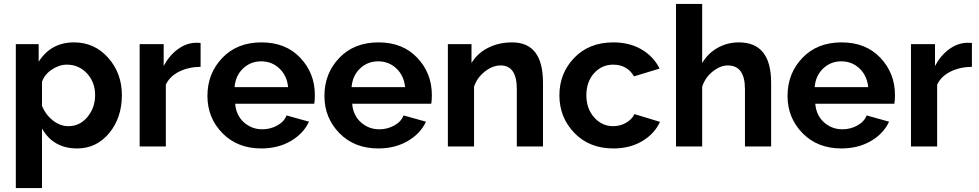

<svg xmlns="http://www.w3.org/2000/svg" viewBox="-20 -750 5010 983"><path d="M195 -92V213H61V-524H178V-434Q241 -533 359 -533Q464 -533 534 -454Q604 -375 604 -263Q604 -147 539 -68.5Q474 10 375 10Q253 10 195 -92ZM467 -263Q467 -329 425.5 -374Q384 -419 322 -419Q283 -419 245.5 -394Q208 -369 195 -331V-208Q213 -163 250.5 -133.5Q288 -104 330 -104Q389 -104 428 -151.5Q467 -199 467 -263Z M1007 -408Q945 -407 897.5 -383.5Q850 -360 829 -317V0H695V-524H818V-412Q846 -465 889 -497Q932 -529 980 -531Q1001 -531 1007 -530Z M1318 10Q1195 10 1118.5 -68.5Q1042 -147 1042 -259Q1042 -374 1118 -453.5Q1194 -533 1319 -533Q1443 -533 1517.5 -454Q1592 -375 1592 -264Q1592 -236 1589 -219H1184Q1189 -159 1229 -123.5Q1269 -88 1323 -88Q1364 -88 1399.5 -107.5Q1435 -127 1447 -159L1562 -127Q1533 -65 1468 -27.5Q1403 10 1318 10ZM1181 -304H1455Q1449 -363 1410.5 -399.5Q1372 -436 1317 -436Q1263 -436 1224.5 -399.5Q1186 -363 1181 -304Z M1917 10Q1794 10 1717.5 -68.5Q1641 -147 1641 -259Q1641 -374 1717 -453.5Q1793 -533 1918 -533Q2042 -533 2116.5 -454Q2191 -375 2191 -264Q2191 -236 2188 -219H1783Q1788 -159 1828 -123.5Q1868 -88 1922 -88Q1963 -88 1998.5 -107.5Q2034 -127 2046 -159L2161 -127Q2132 -65 2067 -27.5Q2002 10 1917 10ZM1780 -304H2054Q2048 -363 2009.5 -399.5Q1971 -436 1916 -436Q1862 -436 1823.5 -399.5Q1785 -363 1780 -304Z M2760 0H2626V-294Q2626 -415 2543 -415Q2502 -415 2462 -383.5Q2422 -352 2407 -306V0H2273V-524H2394V-427Q2423 -477 2478.5 -505Q2534 -533 2602 -533Q2760 -533 2760 -327Z M3121 10Q2997 10 2920.5 -69.5Q2844 -149 2844 -262Q2844 -375 2920 -454Q2996 -533 3120 -533Q3203 -533 3264.5 -497Q3326 -461 3357 -399L3226 -359Q3191 -419 3119 -419Q3061 -419 3021.5 -375Q2982 -331 2982 -262Q2982 -194 3022 -149Q3062 -104 3119 -104Q3155 -104 3185.5 -121.5Q3216 -139 3228 -166L3359 -126Q3331 -65 3268 -27.5Q3205 10 3121 10Z M3928 0H3794V-294Q3794 -415 3706 -415Q3668 -415 3629 -384Q3590 -353 3575 -306V0H3441V-730H3575V-427Q3604 -477 3654 -505Q3704 -533 3763 -533Q3928 -533 3928 -327Z M4288 10Q4165 10 4088.5 -68.5Q4012 -147 4012 -259Q4012 -374 4088 -453.5Q4164 -533 4289 -533Q4413 -533 4487.5 -454Q4562 -375 4562 -264Q4562 -236 4559 -219H4154Q4159 -159 4199 -123.5Q4239 -88 4293 -88Q4334 -88 4369.5 -107.5Q4405 -127 4417 -159L4532 -127Q4503 -65 4438 -27.5Q4373 10 4288 10ZM4151 -304H4425Q4419 -363 4380.5 -399.5Q4342 -436 4287 -436Q4233 -436 4194.5 -399.5Q4156 -363 4151 -304Z M4956 -408Q4894 -407 4846.5 -383.5Q4799 -360 4778 -317V0H4644V-524H4767V-412Q4795 -465 4838 -497Q4881 -529 4929 -531Q4950 -531 4956 -530Z"/></svg>

Font: Raleway-v4020
Style: Bold
Weight: 700
Designer: Matt McInerney, Pablo Impallari, Rodrigo Fuenzalida
Foundry: Matt McInerney, Pablo Impallari, Rodrigo Fuenzalida
Version: Version 4.020;PS 004.020;hotconv 1.0.88;makeotf.lib2.5.64775